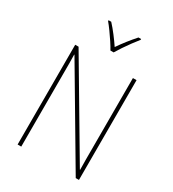

<svg xmlns="http://www.w3.org/2000/svg" viewBox="-223 -1069 1072 1190"><g transform="rotate(30 313.5 -474.5)"><path d="M533 0H510L121 -658H119Q120 -623 120 -591Q120 -559 120 -519V0H94V-714H118L506 -58H508Q507 -95 507 -132.5Q507 -170 507 -200V-714H533ZM301 -792Q289 -814 270.5 -842Q252 -870 232.5 -897Q213 -924 197 -943V-949H216Q241 -922 267 -888Q293 -854 313 -824Q356 -887 411 -949H430V-943Q413 -922 393 -895Q373 -868 355 -841Q337 -814 324 -792Z"/></g></svg>

Font: Noto Sans Kannada SemiCondensed Thin
Style: Regular
Weight: 100
Width: 4
Designer: Jelle Bosma - Monotype Design Team
Foundry: Monotype Imaging Inc.
Version: Version 2.005; ttfautohint (v1.8.4.7-5d5b)